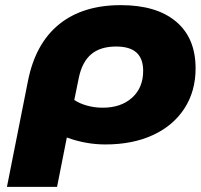

<svg xmlns="http://www.w3.org/2000/svg" viewBox="-20 -727 781 747"><path d="M741 -461Q741 -372 697.5 -305Q654 -238 575 -201.5Q496 -165 390 -165Q314 -165 240 -192L202 0H7L89 -413Q118 -558 210 -632.5Q302 -707 450 -707Q589 -707 665 -643Q741 -579 741 -461ZM537 -451Q537 -499 511 -522.5Q485 -546 432 -546Q371 -546 335.5 -516.5Q300 -487 287 -426L269 -338Q290 -324 319 -316Q348 -308 380 -308Q451 -308 494 -347Q537 -386 537 -451Z"/></svg>

Font: Montserrat Alternates ExtraBold
Style: Italic
Weight: 800
Italic angle: -11.3°
Designer: Julieta Ulanovsky
Foundry: Julieta Ulanovsky
Version: Version 7.200